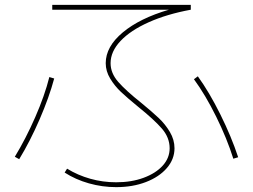

<svg xmlns="http://www.w3.org/2000/svg" viewBox="-20 -750 1040 790"><path d="M246 -40 256 -56Q300 -29 351.5 -14.5Q403 0 458 0Q521 0 571 -18.5Q621 -37 649.5 -68.5Q678 -100 678 -140Q678 -184 646 -221Q614 -258 548 -311Q504 -347 478 -371.5Q452 -396 433.5 -426.5Q415 -457 415 -490Q415 -558 485 -616.5Q555 -675 675 -710H195V-730H765V-710Q667 -692 592 -658.5Q517 -625 476 -581.5Q435 -538 435 -490Q435 -449 466.5 -413Q498 -377 561 -327Q606 -290 633 -264.5Q660 -239 679 -207Q698 -175 698 -140Q698 -95 666.5 -58.5Q635 -22 580.5 -1Q526 20 458 20Q401 20 346 4.5Q291 -11 246 -40ZM183 -433 203 -427Q182 -349 143 -259Q104 -169 59 -95L41 -105Q86 -179 125 -268Q164 -357 183 -433ZM794 -436Q841 -371 886.5 -279.5Q932 -188 960 -103L940 -97Q914 -180 869.5 -270Q825 -360 778 -424Z"/></svg>

Font: Enso Thin
Style: Regular
Weight: 100
Designer: Coji Morishita
Foundry: UNDERFOREST DESIGN
Version: Version 1.000